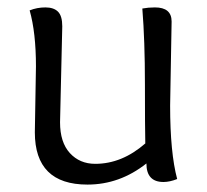

<svg xmlns="http://www.w3.org/2000/svg" viewBox="-20 -488 558 518"><path d="M443 -430 439 -203Q439 -76 458 -5Q438 3 421 3Q375 3 375 -47Q303 10 216 10Q74 10 74 -131L77 -309Q77 -400 60 -460Q80 -468 102.5 -468Q125 -468 136.5 -456.5Q148 -445 148 -417Q148 -417 142 -158Q142 -104 168.5 -75Q195 -46 237 -46Q309 -46 372 -101Q371 -144 371 -261Q371 -378 364 -465Q380 -468 398 -468Q443 -468 443 -430Z"/></svg>

Font: Overlock
Style: Regular
Weight: 400
Designer: Dario Muhafara
Foundry: Dario Manuel Muhafara
Version: Version 1.001